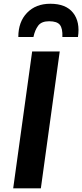

<svg xmlns="http://www.w3.org/2000/svg" viewBox="-20 -1028 449 1048"><path d="M52 0 155.5 -747H306L203 0ZM254.5 -1007.5Q340 -1007.5 379 -958Q418 -908.5 405.5 -826H320.5Q322.5 -872.5 307 -892.2Q291.5 -912 248 -912Q206.5 -912 188.5 -888Q170.5 -864 162.5 -826H80Q80 -909 127.8 -958.2Q175.5 -1007.5 254.5 -1007.5Z"/></svg>

Font: Merriweather Sans Italic
Style: Bold
Weight: 700
Italic angle: -7.5°
Designer: Eben Sorkin
Foundry: Eben Sorkin
Version: Version 1.008; ttfautohint (v1.7.19-72a1) -l 8 -r 50 -G 200 